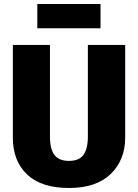

<svg xmlns="http://www.w3.org/2000/svg" viewBox="-20 -919 687 957"><path d="M481 -778H166V-899H481ZM604 -695V-233Q604 -122 532 -52Q460 18 324 18Q186 18 115 -49.5Q44 -117 44 -233V-695H229V-239Q229 -176 251.5 -146.5Q274 -117 324 -117Q374 -117 396 -147Q418 -177 418 -239V-695Z"/></svg>

Font: FiraGO ExtraBold
Style: Regular
Weight: 800
Designer: bBox Type
Foundry: bBox Type GmbH
Version: Version 1.001;PS 001.001;hotconv 1.0.88;makeotf.lib2.5.64775